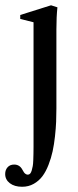

<svg xmlns="http://www.w3.org/2000/svg" viewBox="-52 -445 299 734"><path d="M32.7 269Q3.4 269 -14.4 255.4Q-32.2 241.7 -32.2 220.2Q-32.2 204.6 -22.9 194.3Q-13.7 184.1 2 184.1Q22.9 184.1 33.2 203.1Q37.1 210.4 39.6 213.9Q42 217.3 45.9 220Q49.8 222.7 54.2 222.7Q59.6 222.7 63.2 218.8Q66.9 214.8 69.3 206.5Q71.8 198.2 73.2 189.9Q74.7 181.6 75.2 167.2Q75.7 152.8 75.9 143.1Q76.2 133.3 76.2 116.7V-359.9L25.4 -372.6V-387.7L143.1 -424.8L167.5 -417Q163.6 -380.4 163.6 -332.5V-30.3Q163.6 -3.9 162.6 20.5Q161.6 44.9 158.2 76.2Q154.8 107.4 149.2 133.3Q143.6 159.2 133.5 185.1Q123.5 210.9 110.1 228.8Q96.7 246.6 76.9 257.8Q57.1 269 32.7 269Z"/></svg>

Font: Elstob 18pt Medium
Style: Regular
Weight: 500
Designer: Peter S. Baker
Version: Version 1.015